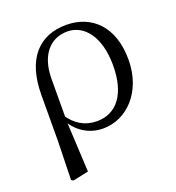

<svg xmlns="http://www.w3.org/2000/svg" viewBox="-133 -638 873 951"><g transform="rotate(-20 303.0 -162.5)"><path d="M81.6 199.6 92.2 206.4 174.7 188.8 160.8 -84.8 161.3 -94.1 162.1 -306.4C163.1 -426.3 222.5 -498 315.3 -498C402.8 -498 471.7 -415.7 471.7 -263.1C471.7 -113.3 407.8 -29.8 302.7 -29.8C239.2 -29.8 191.4 -60.5 155.8 -113.1L142 -97.7H145.4C180.2 -26.2 244.9 14.6 320.2 14.6C443.7 14.6 553.2 -93.2 553.2 -264.3C553.2 -440.1 453.5 -530.6 321 -530.6C178 -530.6 87.6 -436 87.6 -245.2L86.8 -5.5Z"/></g></svg>

Font: Source Han Serif TW VF
Style: Regular
Weight: 250
Designer: Ryoko NISHIZUKA 西塚涼子 (kana & ideographs); Frank Grießhammer (Latin, Greek & Cyrillic); Wenlong ZHANG 张文龙 (bopomofo); San
Foundry: Adobe
Version: Version 2.002;hotconv 1.1.0;makeotfexe 2.6.0